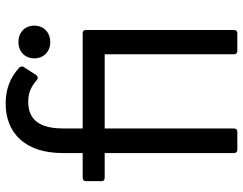

<svg xmlns="http://www.w3.org/2000/svg" viewBox="-108 -706 840 663"><g transform="rotate(-90 311.5 -375.0)"><path d="M188 25C194 25 199 21 199 13V-433H455V13C455 21 459 25 466 25H528C535 25 539 21 539 13V-498C539 -505 535 -509 528 -509H199V-577C199 -658 229 -697 291 -697C321 -697 342 -688 367 -667C372 -662 378 -664 383 -669L410 -711C414 -715 414 -721 410 -727C376 -759 335 -775 285 -775C182 -775 114 -706 114 -579V-509H29C21 -509 17 -505 17 -498V-443C17 -437 21 -433 29 -433H114V13C114 21 118 25 126 25ZM497 -621C530 -621 554 -643 554 -676C554 -709 530 -731 497 -731C465 -731 441 -709 441 -676C441 -643 465 -621 497 -621Z"/></g></svg>

Font: LINE Seed JP App_OTF Regular
Style: Regular
Weight: 400
Designer: LY Corporation & Fontrix & Fontworks
Version: Version 1.002